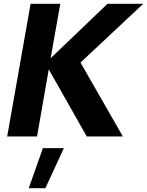

<svg xmlns="http://www.w3.org/2000/svg" viewBox="-20 -722 778 1016"><path d="M299 -702H142L18 0H176L238 -355L439 0H630L406 -391L738 -702H549L248 -414ZM318 62H207L132 274H220Z"/></svg>

Font: Geom Bold
Style: Bold Italic
Weight: 700
Italic angle: -10°
Version: Version 1.102